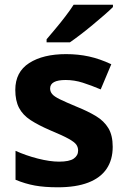

<svg xmlns="http://www.w3.org/2000/svg" viewBox="-20 -786 537 816"><path d="M459 -162Q459 -107 433 -68.5Q407 -30 355 -10Q303 10 226 10Q169 10 128 2.5Q87 -5 46 -22V-145Q90 -125 141 -112Q192 -99 231 -99Q275 -99 293.5 -112Q312 -125 312 -146Q312 -160 304.5 -171Q297 -182 272 -196Q247 -210 194 -232Q143 -254 110 -275.5Q77 -297 61 -327.5Q45 -358 45 -404Q45 -480 104 -518Q163 -556 261 -556Q312 -556 358 -546Q404 -536 453 -513L408 -406Q368 -423 332 -434.5Q296 -446 259 -446Q226 -446 209.5 -437Q193 -428 193 -410Q193 -397 201.5 -386.5Q210 -376 234.5 -364Q259 -352 307 -332Q354 -313 388 -292.5Q422 -272 440.5 -241.5Q459 -211 459 -162ZM460 -756Q446 -742 423 -722Q400 -702 373.5 -680Q347 -658 321.5 -638.5Q296 -619 277 -606H178V-619Q194 -638 215.5 -663.5Q237 -689 258 -716.5Q279 -744 293 -766H460Z"/></svg>

Font: Noto Sans Devanagari
Style: Bold
Weight: 700
Version: Version 2.003